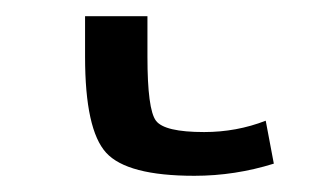

<svg xmlns="http://www.w3.org/2000/svg" viewBox="-20 40 403 237"><path d="M162 110Q162 175 172.5 189Q183 203 232 203Q272 203 308 189L318 242Q270 257 220 257Q137 257 111 228.5Q85 200 85 110V60H162Z"/></svg>

Font: M PLUS 1p
Style: Regular
Weight: 400
Version: Version 1.062